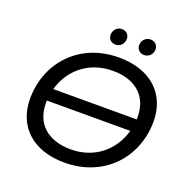

<svg xmlns="http://www.w3.org/2000/svg" viewBox="-152 -1020 1143 1170"><g transform="rotate(20 420.0 -434.5)"><path d="M436 -774C465 -774 490 -797 490 -830C490 -858 469 -877 442 -877C413 -877 388 -854 388 -820C388 -793 409 -774 436 -774ZM621 -774C651 -774 676 -797 676 -830C676 -858 654 -877 628 -877C598 -877 573 -854 573 -820C573 -793 595 -774 621 -774ZM485 -708C227 -708 60 -520 60 -287C60 -112 180 8 389 8C647 8 815 -180 815 -413C815 -588 694 -708 485 -708ZM477 -619C632 -619 714 -533 714 -407V-390H173C209 -521 320 -619 477 -619ZM398 -81C243 -81 160 -167 160 -293V-311H701C665 -180 555 -81 398 -81Z"/></g></svg>

Font: AWKNG-Font Medium
Style: Italic
Weight: 500
Italic angle: -11.3°
Designer: Awakening Church
Foundry: Awakening Church
Version: Version 1.700;PS 001.700;hotconv 1.0.88;makeotf.lib2.5.64775